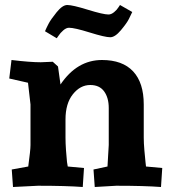

<svg xmlns="http://www.w3.org/2000/svg" viewBox="-20 -743 676 768"><path d="M17 -429 26 -503Q101 -494 143 -494L191 -496L212 -477L222 -405Q288 -503 388 -503Q470 -503 512.5 -457.5Q555 -412 555 -325V-193Q555 -171 557.5 -142Q560 -113 562 -95L564 -77L629 -71L624 5Q558 0 445 0L359 5L354 -65L410 -77Q411 -91 412 -112Q413 -133 414 -146Q415 -159 415 -163V-311Q415 -352 396.5 -377.5Q378 -403 341 -403Q301 -403 271.5 -366Q242 -329 242 -265V-193Q242 -171 244 -142Q246 -113 248 -95L251 -77L316 -71L311 5Q245 0 132 0L32 5L27 -65L93 -77Q102 -143 102 -163V-325L92 -412ZM460 -723 509 -695Q504 -684 495.5 -667Q487 -650 463.5 -622Q440 -594 421 -594Q400 -594 339 -613Q278 -632 256 -632Q245 -632 233 -621.5Q221 -611 214 -600L207 -590L160 -618Q165 -630 174 -647.5Q183 -665 206.5 -694Q230 -723 249 -723Q270 -723 331.5 -704Q393 -685 414 -685Q425 -685 436.5 -694.5Q448 -704 454 -714Z"/></svg>

Font: Andada
Style: Bold
Weight: 700
Designer: Carolina Giovagnoli
Foundry: Carolina Giovagnoli
Version: Version 1.003